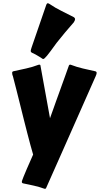

<svg xmlns="http://www.w3.org/2000/svg" viewBox="-20 -947 621 1194"><path d="M266.6 222.7Q265.6 224.6 264.4 225.8Q263.2 227.1 260.3 227.1Q257.3 227.1 255.9 226.6Q238.3 220.2 222.7 215.8Q207 211.4 191.7 207.8Q176.3 204.1 160.2 200.9Q144 197.8 126 193.8Q121.1 192.9 118.4 190.7Q115.7 188.5 115.7 183.1Q115.7 181.6 117.4 176Q119.1 170.4 126 153.1Q132.8 135.7 147 102.8Q161.1 69.8 186 14.2Q178.7 -10.3 169.4 -44.4Q160.2 -78.6 149.7 -119.1Q139.2 -159.7 127.9 -204.8Q116.7 -250 105.2 -296.1Q93.8 -342.3 82.3 -387.5Q70.8 -432.6 60.1 -473.6Q56.6 -481.4 56.2 -486.6Q55.7 -491.7 55.7 -495.1Q55.7 -502 63.5 -503.9Q101.6 -512.2 142.6 -521.2Q183.6 -530.3 220.2 -544.4Q221.7 -544.9 224.6 -544.9Q231 -544.9 231.4 -540L291 -211.9Q293 -217.8 298.6 -233.2Q304.2 -248.5 311.8 -270Q319.3 -291.5 328.6 -317.4Q337.9 -343.3 347.7 -370.1Q357.4 -397 366.9 -423.6Q376.5 -450.2 384.8 -473.1Q393.1 -496.1 399.2 -513.7Q405.3 -531.2 408.7 -540Q410.6 -544.9 416 -544.9Q417.5 -544.9 418 -544.7Q418.5 -544.4 419.9 -544.4Q456.5 -530.3 495.1 -521.2Q533.7 -512.2 571.8 -503.9Q581.1 -502 581.1 -493.2Q581.1 -486.8 575.2 -473.6L374 -19ZM331.5 -679.7Q310.1 -649.9 295.7 -630.6Q281.2 -611.3 272 -600.1Q262.7 -588.9 257.3 -584.5Q252 -580.1 248.5 -580.1Q245.6 -580.1 243.7 -582Q233.4 -588.9 225.1 -594Q216.8 -599.1 209.5 -603.3Q202.1 -607.4 194.6 -611.3Q187 -615.2 177.7 -619.6Q170.9 -623.5 170.9 -629.9Q171.4 -633.8 172.6 -639.2Q173.8 -644.5 176.8 -652.8L267.1 -915Q269.5 -921.9 272 -924.3Q274.4 -926.8 277.3 -926.8Q279.8 -926.8 282.2 -925.5Q284.7 -924.3 287.1 -922.9Q325.2 -897 363 -878.7Q400.9 -860.4 438 -840.8Q446.8 -835.4 446.8 -827.6Q446.8 -819.8 438.5 -807.6Q419.4 -785.6 407 -771.2Q394.5 -756.8 383.5 -743.7Q372.6 -730.5 360.8 -715.8Q349.1 -701.2 331.5 -679.7Z"/></svg>

Font: Carter One
Style: Regular
Weight: 400
Designer: vernon adams
Foundry: vernon adams
Version: Version 1.000